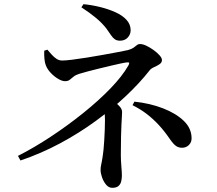

<svg xmlns="http://www.w3.org/2000/svg" viewBox="-20 -839 1040 920"><path d="M66 -92Q143 -131 224 -184.5Q305 -238 379 -297.5Q453 -357 509.5 -415.5Q566 -474 595 -525Q600 -534 599 -537.5Q598 -541 588 -540Q578 -539 557 -534.5Q536 -530 508.5 -523.5Q481 -517 452.5 -510Q424 -503 399.5 -496.5Q375 -490 359 -485Q343 -480 333 -472Q323 -464 314.5 -457Q306 -450 292 -450Q277 -450 258 -461.5Q239 -473 223 -490Q207 -507 200 -525Q195 -536 193 -556Q191 -576 192 -596L207 -601Q218 -588 228.5 -576.5Q239 -565 251 -557Q263 -549 278 -549Q295 -549 326.5 -553Q358 -557 396 -563Q434 -569 472.5 -576Q511 -583 543 -589Q575 -595 593 -599Q611 -604 620 -610.5Q629 -617 635.5 -622.5Q642 -628 651 -628Q664 -628 681 -620Q698 -612 715.5 -599.5Q733 -587 744.5 -574Q756 -561 756 -551Q756 -539 744 -531Q732 -523 718 -517Q704 -511 697 -502Q651 -443 585 -380.5Q519 -318 439 -259.5Q359 -201 267.5 -152Q176 -103 78 -70ZM518 61Q501 61 488.5 46Q476 31 469 11Q462 -9 462 -24Q462 -39 465 -51Q468 -63 472 -90Q474 -101 476 -121Q478 -141 479.5 -166.5Q481 -192 482 -218Q483 -244 483 -264Q483 -290 480 -307Q477 -324 471 -338L500 -368Q515 -360 530 -349.5Q545 -339 555 -327Q565 -315 565 -302Q565 -293 564 -279.5Q563 -266 562 -243.5Q561 -221 560 -186Q559 -151 559 -97Q559 -71 561.5 -42.5Q564 -14 564 2Q564 15 561 29Q558 43 548 52Q538 61 518 61ZM852 -131Q836 -131 823.5 -139.5Q811 -148 793 -174Q767 -212 740 -241Q713 -270 683 -293Q653 -316 615 -335L624 -352Q699 -344 761 -320Q823 -296 860.5 -260Q898 -224 898 -176Q898 -157 885 -144Q872 -131 852 -131ZM555 -644Q540 -644 530 -651Q520 -658 511.5 -671Q503 -684 490 -702Q469 -729 439.5 -753.5Q410 -778 370 -804L380 -819Q421 -815 461 -805Q501 -795 534 -780Q567 -765 586.5 -743.5Q606 -722 606 -694Q606 -674 592 -659Q578 -644 555 -644Z"/></svg>

Font: Noto Serif JP ExtraLight SemiBold
Style: Regular
Weight: 600
Version: Version 2.003-H1;hotconv 1.1.1;makeotfexe 2.6.0